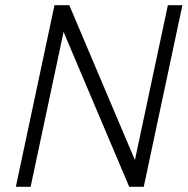

<svg xmlns="http://www.w3.org/2000/svg" viewBox="-20 -720 723 740"><path d="M683 -700H627L500 -103L247 -700H190L41 0H98L225 -597L478 0H534Z"/></svg>

Font: Advent Pro
Style: Italic
Weight: 400
Italic angle: -12°
Designer: VivaRado, Andreas Kalpakidis
Foundry: VivaRado, Andreas Kalpakidis
Version: Version 3.000